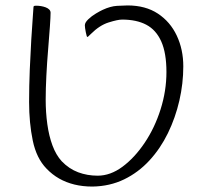

<svg xmlns="http://www.w3.org/2000/svg" viewBox="-20 -673 754 706"><path d="M320 13Q284 13 253.5 5.5Q223 -2 197.5 -16.5Q172 -31 151 -53Q114 -91 100.5 -156Q87 -221 87 -298Q87 -357 89.5 -417Q92 -477 95 -527Q98 -577 100.5 -609Q103 -641 103 -645Q103 -649 104.5 -650.5Q106 -652 113 -652Q122 -652 131 -650.5Q140 -649 148 -646Q156 -643 161 -638Q166 -633 166 -626Q166 -612 163.5 -575.5Q161 -539 157 -491.5Q153 -444 150.5 -395Q148 -346 148 -307Q148 -260 154 -216.5Q160 -173 173 -138Q186 -103 207 -80Q234 -52 267.5 -39.5Q301 -27 339 -27Q386 -27 430.5 -60Q475 -93 512 -148Q549 -203 570.5 -271Q592 -339 592 -408Q592 -478 573 -520.5Q554 -563 518 -582Q482 -601 429 -601Q413 -601 379.5 -590.5Q346 -580 314 -548Q306 -540 304 -538.5Q302 -537 301 -537Q299 -537 295.5 -554.5Q292 -572 292 -580Q292 -590 304.5 -602Q317 -614 333 -623.5Q349 -633 358 -637Q386 -650 410.5 -651.5Q435 -653 449 -653Q515 -653 560.5 -623Q606 -593 630 -542Q654 -491 654 -429Q654 -366 639.5 -303Q625 -240 597.5 -183.5Q570 -127 529.5 -83Q489 -39 436.5 -13.5Q384 12 320 13Z"/></svg>

Font: Briem Hand Thin
Style: Regular
Weight: 100
Designer: Gunnlaugur SE Briem, Eben Sorkin
Foundry: Sorkin Type Co.
Version: Version 1.003